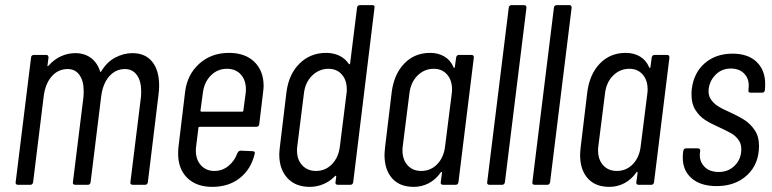

<svg xmlns="http://www.w3.org/2000/svg" viewBox="-20 -720 3008 748"><path d="M600 -386Q600 -368 597 -347L556 -10Q554 0 545 0H497Q492 0 489.5 -3Q487 -6 488 -10L529 -341Q530 -349 530 -365Q530 -405 513 -428Q496 -451 467 -451Q430 -451 405 -422Q380 -393 374 -343L333 -10Q331 0 322 0H273Q268 0 265.5 -3Q263 -6 264 -10L305 -341Q306 -349 306 -365Q306 -405 289.5 -428Q273 -451 244 -451Q206 -451 181 -422Q156 -393 150 -343L109 -10Q107 0 98 0H49Q45 0 42.5 -3Q40 -6 41 -10L101 -496Q101 -500 104 -503Q107 -506 112 -506H160Q169 -506 169 -496L165 -465Q164 -463 165.5 -462.5Q167 -462 169 -464Q191 -489 218 -501Q245 -513 273 -513Q309 -513 334 -494.5Q359 -476 370 -442Q370 -440 372 -440Q374 -440 375 -443Q397 -479 429.5 -496Q462 -513 496 -513Q546 -513 573 -479.5Q600 -446 600 -386Z M979 -226H758Q756 -226 754.5 -225Q753 -224 753 -222L744 -149Q743 -144 743 -133Q743 -98 763 -76Q783 -54 815 -54Q846 -54 870 -73.5Q894 -93 905 -124Q910 -133 917 -133L965 -131Q969 -131 971.5 -128Q974 -125 972 -120Q958 -61 914.5 -26.5Q871 8 807 8Q745 8 709.5 -27Q674 -62 674 -121Q674 -137 675 -145L701 -361Q709 -429 756 -471.5Q803 -514 872 -514Q935 -514 971 -479Q1007 -444 1007 -385Q1007 -377 1005 -361L990 -236Q988 -226 979 -226ZM770 -356 761 -289Q761 -285 765 -285H924Q928 -285 928 -289L937 -356Q938 -362 938 -372Q938 -408 918 -430Q898 -452 864 -452Q827 -452 801 -425.5Q775 -399 770 -356Z M1382 -700H1431Q1441 -700 1439 -690L1356 -10Q1354 0 1345 0H1296Q1291 0 1288.5 -3Q1286 -6 1287 -10L1290 -32Q1290 -34 1288.5 -35Q1287 -36 1285 -34Q1265 -13 1239.5 -2.5Q1214 8 1187 8Q1131 8 1099.5 -26.5Q1068 -61 1068 -118Q1068 -127 1070 -145L1096 -361Q1105 -431 1147 -472.5Q1189 -514 1251 -514Q1278 -514 1301 -503.5Q1324 -493 1339 -471Q1340 -469 1342 -470Q1344 -471 1344 -473L1371 -690Q1371 -694 1374 -697Q1377 -700 1382 -700ZM1304 -149 1330 -356Q1331 -362 1331 -372Q1331 -408 1311.5 -430Q1292 -452 1260 -452Q1223 -452 1196 -425.5Q1169 -399 1164 -356L1138 -149Q1137 -144 1137 -134Q1137 -98 1157.5 -76Q1178 -54 1211 -54Q1248 -54 1273.5 -80.5Q1299 -107 1304 -149Z M1768 -506H1817Q1826 -506 1826 -496L1766 -10Q1764 0 1755 0H1706Q1701 0 1698.5 -3Q1696 -6 1697 -10L1702 -47Q1702 -50 1700 -50.5Q1698 -51 1697 -48Q1677 -20 1650 -6Q1623 8 1592 8Q1537 8 1507.5 -25.5Q1478 -59 1478 -116Q1478 -125 1480 -145L1506 -361Q1515 -431 1555 -472.5Q1595 -514 1656 -514Q1687 -514 1711 -500Q1735 -486 1747 -458Q1748 -455 1750 -455.5Q1752 -456 1752 -459L1757 -496Q1759 -506 1768 -506ZM1714 -150 1740 -356Q1741 -362 1741 -372Q1741 -408 1721.5 -430Q1702 -452 1670 -452Q1633 -452 1606.5 -425.5Q1580 -399 1575 -356L1549 -150Q1548 -144 1548 -134Q1548 -98 1568 -76Q1588 -54 1621 -54Q1658 -54 1683.5 -80.5Q1709 -107 1714 -150Z M1878 -10 1962 -690Q1962 -694 1965 -697Q1968 -700 1973 -700H2022Q2031 -700 2031 -690L1947 -10Q1945 0 1936 0H1887Q1882 0 1879.5 -3Q1877 -6 1878 -10Z M2054 -10 2138 -690Q2138 -694 2141 -697Q2144 -700 2149 -700H2198Q2207 -700 2207 -690L2123 -10Q2121 0 2112 0H2063Q2058 0 2055.5 -3Q2053 -6 2054 -10Z M2530 -506H2579Q2588 -506 2588 -496L2528 -10Q2526 0 2517 0H2468Q2463 0 2460.5 -3Q2458 -6 2459 -10L2464 -47Q2464 -50 2462 -50.5Q2460 -51 2459 -48Q2439 -20 2412 -6Q2385 8 2354 8Q2299 8 2269.5 -25.5Q2240 -59 2240 -116Q2240 -125 2242 -145L2268 -361Q2277 -431 2317 -472.5Q2357 -514 2418 -514Q2449 -514 2473 -500Q2497 -486 2509 -458Q2510 -455 2512 -455.5Q2514 -456 2514 -459L2519 -496Q2521 -506 2530 -506ZM2476 -150 2502 -356Q2503 -362 2503 -372Q2503 -408 2483.5 -430Q2464 -452 2432 -452Q2395 -452 2368.5 -425.5Q2342 -399 2337 -356L2311 -150Q2310 -144 2310 -134Q2310 -98 2330 -76Q2350 -54 2383 -54Q2420 -54 2445.5 -80.5Q2471 -107 2476 -150Z M2640 -106Q2640 -119 2641 -125L2642 -132Q2642 -136 2645 -139Q2648 -142 2653 -142H2699Q2708 -142 2708 -132L2707 -126Q2703 -94 2723 -72Q2743 -50 2780 -50Q2818 -50 2843 -75.5Q2868 -101 2868 -139Q2868 -161 2856 -176.5Q2844 -192 2829 -200.5Q2814 -209 2780 -225Q2748 -239 2726.5 -253Q2705 -267 2689.5 -291Q2674 -315 2674 -351Q2674 -365 2675 -373Q2683 -437 2726 -474Q2769 -511 2834 -511Q2894 -511 2927.5 -479Q2961 -447 2961 -393Q2961 -379 2960 -372V-369Q2958 -359 2949 -359H2904Q2894 -359 2896 -369V-375Q2897 -379 2897 -387Q2897 -416 2878 -434.5Q2859 -453 2827 -453Q2793 -453 2769.5 -430.5Q2746 -408 2741 -375Q2738 -351 2748.5 -334.5Q2759 -318 2776 -307Q2793 -296 2825 -282Q2860 -266 2882 -251.5Q2904 -237 2920.5 -212.5Q2937 -188 2937 -152Q2937 -81 2891 -38Q2845 5 2772 5Q2710 5 2675 -25Q2640 -55 2640 -106Z"/></svg>

Font: Barlow Condensed
Style: Italic
Weight: 400
Width: 3
Italic angle: -7°
Designer: Jeremy Tribby
Foundry: Tribby Type
Version: Version 1.408